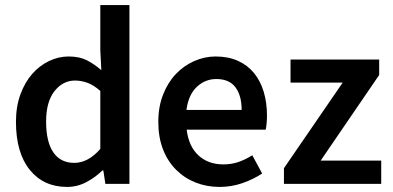

<svg xmlns="http://www.w3.org/2000/svg" viewBox="-20 -726 1550 758"><path d="M245 12Q152 12 97.5 -55.5Q43 -123 43 -245Q43 -305 60.5 -353Q78 -401 107 -434Q136 -467 173.5 -485Q211 -503 251 -503Q293 -503 322 -488.5Q351 -474 380 -449L376 -528V-706H491V0H396L388 -53H384Q357 -26 321 -7Q285 12 245 12ZM273 -83Q328 -83 376 -138V-367Q350 -390 325.5 -399Q301 -408 276 -408Q228 -408 195 -366Q162 -324 162 -246Q162 -166 190.5 -124.5Q219 -83 273 -83Z M847 12Q796 12 752 -5.5Q708 -23 675 -56Q642 -89 623.5 -136.5Q605 -184 605 -245Q605 -305 624 -353Q643 -401 674.5 -434Q706 -467 747 -485Q788 -503 831 -503Q881 -503 919 -486Q957 -469 982.5 -438Q1008 -407 1021 -364Q1034 -321 1034 -270Q1034 -253 1032.5 -238Q1031 -223 1029 -214H717Q725 -148 763.5 -112.5Q802 -77 862 -77Q894 -77 921.5 -86.5Q949 -96 976 -113L1015 -41Q980 -18 937 -3Q894 12 847 12ZM716 -292H934Q934 -349 909.5 -381.5Q885 -414 834 -414Q790 -414 757 -383Q724 -352 716 -292Z M1101 0V-62L1333 -400H1127V-491H1477V-430L1246 -92H1485V0Z"/></svg>

Font: CV Source Sans Light
Style: Bold
Weight: 600
Designer: Paul D. Hunt
Foundry: Adobe Systems Incorporated
Version: Version 3.001